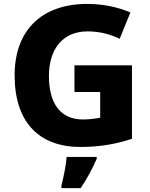

<svg xmlns="http://www.w3.org/2000/svg" viewBox="-20 -744 771 985"><path d="M362 -409V-272H494V-140C472 -136 439 -131 406 -131C286 -131 231 -218 231 -355C231 -487 298 -583 429 -583C491 -583 547 -568 594 -545L649 -680C590 -706 511 -724 429 -724C187 -724 55 -582 55 -358C55 -114 183 10 393 10C496 10 582 -7 657 -32V-409ZM476 71V61H322C319 102 306 167 295 208V221H394C430 168 454 120 476 71Z"/></svg>

Font: Noto Sans Telugu ExtraBold
Style: Regular
Weight: 800
Designer: Jelle Bosma - Monotype Design Team
Foundry: Monotype Imaging Inc.
Version: Version 2.005